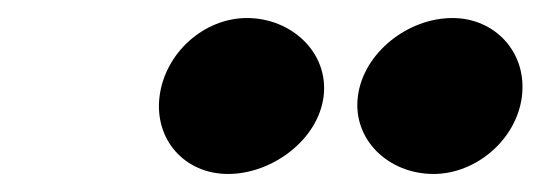

<svg xmlns="http://www.w3.org/2000/svg" viewBox="-20 -968 600 213"><path d="M157 -861C151 -813 185 -775 233 -775C282 -775 333 -813 339 -861C345 -910 303 -948 254 -948C206 -948 163 -909 157 -861ZM377 -861C371 -813 411 -775 461 -775C508 -775 553 -813 559 -861C565 -910 529 -948 482 -948C432 -948 383 -909 377 -861Z"/></svg>

Font: Bluebird
Style: SfBdExtObl
Weight: 700
Designer: Jasper
Foundry: Cannot Into Space Fonts
Version: Version 0.98